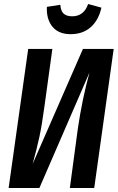

<svg xmlns="http://www.w3.org/2000/svg" viewBox="-20 -934 585 954"><path d="M331.1 -764.2Q271 -764.2 240.5 -801.5Q210 -838.9 212.9 -899.9L279.8 -910.2Q281.7 -879.4 296.4 -866.2Q311 -853 338.9 -853Q396.5 -853 418 -914.1L483.9 -896Q470.2 -834 430.9 -799.1Q391.6 -764.2 331.1 -764.2ZM544.9 -690.9 448.2 0H327.1L366.2 -291Q387.7 -439.5 424.8 -574.2L175.8 0H22.9L120.1 -690.9H240.2L200.2 -400.9Q188.5 -313 175.8 -254.2Q163.1 -195.3 142.1 -119.1L392.1 -690.9Z"/></svg>

Font: Fira Sans Compressed Medium
Style: Italic
Weight: 500
Width: 3
Italic angle: -8°
Designer: Carrois Corporate & Edenspiekermann AG
Foundry: Carrois Corporate GbR & Edenspiekermann AG
Version: Version 4.203;PS 004.203;hotconv 1.0.88;makeotf.lib2.5.64775